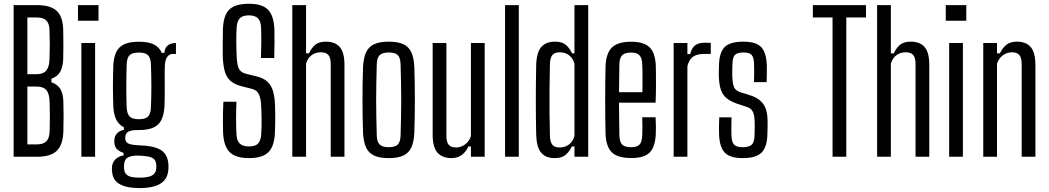

<svg xmlns="http://www.w3.org/2000/svg" viewBox="-20 -827 5534 1013"><path d="M51.9 0V-800H175.7Q247.2 -800 280 -768.9Q312.8 -737.7 313.6 -665.8Q314.4 -618.4 314.4 -582.8Q314.4 -547.1 313.4 -513.8Q311.5 -471.3 296.9 -447Q282.2 -422.7 251.2 -411.6V-392.8Q283.3 -382.2 298.3 -357.6Q313.2 -333 314.4 -290Q315.4 -248.1 315.4 -212.2Q315.4 -176.3 314.4 -134.2Q311.9 -62.8 279.7 -31.4Q247.6 0 176.1 0ZM124.4 -65.2H176.1Q209.2 -65.2 225.2 -82.2Q241.1 -99.1 241.9 -135Q243.1 -175.5 243.1 -211.2Q243.1 -246.8 241.9 -287Q241.1 -332.1 224.9 -351.3Q208.6 -370.4 172.5 -370.4H124.4ZM124.4 -435.6H174.9Q208.4 -435.6 224.4 -455.2Q240.3 -474.8 241.1 -515.5Q242.7 -556.2 242.7 -592.5Q242.7 -628.8 241.1 -669Q240.3 -703.1 224.4 -718.9Q208.4 -734.8 175.7 -734.8H124.4Z M391.4 -717.6V-800H499.7V-717.6ZM409.3 0V-600H481.8V0Z M715.6 165.4Q650.4 165.4 613 145.4Q575.6 125.3 571.6 80.6Q571.3 76.1 570.7 69.9Q570.1 63.8 570.4 57.1Q572.2 29 589.9 12.8Q607.6 -3.4 631.8 -6.9V-20.7Q609.5 -27.5 597.3 -40.1Q585.1 -52.8 583.5 -72.5Q583.3 -77.1 583.3 -81.3Q583.3 -85.6 583.5 -90.3Q584.9 -111.1 599.4 -125.1Q613.8 -139.2 633.7 -141.7V-155.5Q606.4 -169.1 593.1 -196.4Q579.8 -223.8 577.7 -267Q576.8 -298.4 576.3 -323.3Q575.8 -348.1 575.8 -371Q575.8 -393.8 576.3 -420Q576.8 -446.1 577.7 -480.1Q579.7 -525 593.6 -553Q607.5 -581 636.5 -593.9Q665.6 -606.8 712.8 -606.8Q762.4 -606.8 791.2 -592.9Q820 -579 833.4 -548.2H847.3Q849.4 -574.5 864.8 -587.2Q880.2 -600 908.4 -600V-542.6H892.4Q872.9 -542.6 861.6 -526Q850.3 -509.4 849.5 -475.2L848.8 -420.9Q849.2 -400.3 849.2 -382.2Q849.2 -364 849.2 -346.5Q849.3 -328.9 849 -309.8Q848.8 -290.6 847.8 -267Q845.3 -221.8 831.3 -193.9Q817.4 -166.1 788.5 -153.5Q759.7 -140.9 712.5 -140.9Q674.1 -141.7 657.5 -132.3Q640.9 -122.8 640.9 -102V-96.6Q641.3 -83.8 648.3 -76.3Q655.3 -68.7 671.7 -65Q688.1 -61.3 717.1 -60.1Q789.2 -58.2 826.6 -36.8Q863.9 -15.4 868.5 38.1Q868.9 45.1 868.9 51.8Q868.9 58.5 868.5 66.4Q865.9 103.7 846.4 125.3Q827 147 793.6 156.2Q760.2 165.4 715.6 165.4ZM717.1 110.3Q742.5 110.3 761.5 106.2Q780.5 102.1 791.6 91.7Q802.7 81.3 804.3 62.4Q804.9 56.3 804.8 51Q804.7 45.7 804.1 40.2Q802.4 20.7 791.4 11.4Q780.5 2.1 761.6 -1.2Q742.7 -4.6 717.2 -5.8Q679.3 -7.8 658.1 2Q636.9 11.7 634.6 40.8Q634 46.1 634.1 51.7Q634.1 57.4 634.5 62.4Q636 82.6 646.3 92.8Q656.5 103 674.5 106.7Q692.4 110.3 717.1 110.3ZM712.4 -198Q746.5 -198 760.6 -211.7Q774.7 -225.4 776.3 -259.4Q777.3 -284.6 778 -312.9Q778.7 -341.3 778.7 -371.2Q778.7 -401 778 -430.8Q777.3 -460.6 776.3 -488.2Q774.7 -522.8 760.4 -536.2Q746.1 -549.7 712.4 -549.7Q678.7 -549.7 664.3 -536.2Q649.8 -522.7 648.4 -487.7Q647.4 -457.7 646.9 -427.8Q646.4 -397.8 646.4 -368.9Q646.4 -340 646.9 -312.7Q647.4 -285.4 648.4 -260.2Q650 -226.4 664.2 -212.2Q678.5 -198 712.4 -198Z M1294.6 7.2Q1222.7 7.2 1191.3 -24.8Q1159.8 -56.8 1156.9 -129.8Q1156.4 -159.7 1156.2 -184.7Q1156 -209.7 1156.6 -234.9Q1157.2 -260.2 1158.6 -290.1H1227.6Q1225.6 -246.4 1225.5 -203Q1225.4 -159.5 1227.6 -118.5Q1229.3 -85.2 1244.8 -69.8Q1260.2 -54.4 1294.2 -54.4Q1327.3 -54.4 1341.6 -69.8Q1356 -85.2 1358.2 -118.5Q1359.8 -145.8 1360.1 -167.5Q1360.5 -189.3 1359.9 -212.2Q1359.4 -235.1 1358.2 -265.2Q1357 -301.3 1347.5 -325.8Q1338.1 -350.4 1309.8 -358L1255.2 -371.8Q1215.9 -381.8 1194.7 -401.4Q1173.6 -421.1 1165.2 -453.1Q1156.8 -485 1155.3 -531.4Q1154.8 -563 1155.2 -599.9Q1155.6 -636.8 1156.1 -671.6Q1157.5 -720.1 1171.2 -749.9Q1184.9 -779.8 1214.9 -793.5Q1244.9 -807.2 1294.2 -807.2Q1363.3 -807.2 1394.2 -775.5Q1425.2 -743.7 1427.7 -670.8Q1428.7 -643.7 1428.3 -604Q1428 -564.3 1426.9 -521.1H1356.8Q1358.3 -561.1 1358.6 -601.6Q1358.9 -642.1 1357.4 -682.1Q1356.1 -715.3 1340.7 -730.6Q1325.4 -746 1293.4 -746Q1259.8 -746 1245.3 -730.6Q1230.8 -715.3 1228.6 -682.1Q1226.4 -644.7 1226.6 -607Q1226.8 -569.2 1228.6 -531.4Q1229.9 -488.8 1239.4 -466.7Q1248.9 -444.6 1278.8 -437.4L1329.5 -425.2Q1370 -415.7 1391.6 -395.2Q1413.1 -374.7 1421.6 -342.5Q1430.1 -310.3 1431.3 -265.2Q1432.2 -235.8 1432.2 -215.2Q1432.2 -194.5 1431.9 -175.1Q1431.6 -155.6 1430.7 -129.8Q1428.2 -56.8 1396.8 -24.8Q1365.4 7.2 1294.6 7.2Z M1522.2 0V-800H1594.7V-545.7H1610Q1625.4 -577 1644.8 -592.1Q1664.3 -607.2 1699.7 -607.2Q1747.9 -607.2 1772.7 -578.9Q1797.4 -550.7 1797.4 -484.7V0H1724.9V-489.8Q1724.9 -522.7 1712.5 -536.9Q1700.1 -551.1 1673.3 -551.1Q1645.7 -551.1 1625.1 -536.7Q1604.5 -522.4 1594.7 -491.4V0Z M2031 7.2Q1982.5 7.2 1953.5 -6.4Q1924.4 -20.1 1911.1 -49.8Q1897.7 -79.6 1895.3 -127.8Q1894 -166.7 1893.3 -210.3Q1892.5 -254 1892.5 -299.3Q1892.5 -344.6 1893.2 -388.5Q1893.9 -432.4 1895.3 -472Q1897.7 -520.4 1911 -550.1Q1924.3 -579.8 1953.4 -593.5Q1982.4 -607.2 2031 -607.2Q2080 -607.2 2108.8 -593.5Q2137.5 -579.7 2150.8 -550Q2164 -520.3 2166 -472Q2167.4 -433.1 2168.1 -389.4Q2168.8 -345.7 2168.8 -300.6Q2168.8 -255.5 2168.1 -211.5Q2167.4 -167.5 2166 -127.8Q2164 -80.2 2150.8 -50.2Q2137.5 -20.3 2108.8 -6.5Q2080 7.2 2031 7.2ZM2031 -50.3Q2064 -50.3 2078.3 -64.2Q2092.6 -78 2093.5 -112.5Q2094.9 -164.4 2095.9 -210.2Q2096.8 -256 2096.8 -300.1Q2096.8 -344.2 2095.9 -390Q2094.9 -435.8 2093.5 -487.3Q2092.6 -522.1 2078.7 -536.1Q2064.8 -550.1 2031 -550.1Q1997.3 -550.1 1983.1 -536.1Q1968.8 -522.1 1967.8 -487.3Q1966.4 -435.8 1965.5 -389.9Q1964.6 -344.1 1964.6 -299.9Q1964.6 -255.6 1965.5 -209.8Q1966.4 -163.9 1967.8 -112.5Q1968.8 -78 1983.5 -64.2Q1998.1 -50.3 2031 -50.3Z M2362 7.2Q2313.9 7.2 2288.3 -21.4Q2262.7 -50.1 2262.7 -115.7V-600H2335.2V-110.2Q2335.2 -77.9 2347.3 -63.4Q2359.5 -48.9 2386 -48.9Q2411.7 -48.9 2433.4 -64.6Q2455.2 -80.4 2464.6 -108.6V-600H2537.1V0H2464.6V-54.3H2451.7Q2436.7 -23.3 2414.4 -8Q2392.2 7.2 2362 7.2Z M2644.7 0V-800H2717.2V0Z M2907.3 7.2Q2858.8 7.2 2835 -21.5Q2811.1 -50.2 2809 -115.7Q2808 -157.1 2807.5 -202.8Q2807 -248.5 2807 -296Q2807 -343.6 2807.5 -391.3Q2808 -439 2809 -484.7Q2811.1 -550.7 2835.8 -578.9Q2860.4 -607.2 2908.5 -607.2Q2944 -607.2 2963.4 -592.1Q2982.8 -577 2998.2 -545.7H3010.9V-800H3083.4V0H3010.9V-54.3H2997.4Q2982.4 -24.6 2962.6 -8.7Q2942.8 7.2 2907.3 7.2ZM2932.3 -48.9Q2959.9 -48.9 2980.5 -63.5Q3001.1 -78 3010.9 -108.6V-491.4Q3001.1 -522.4 2980.7 -536.7Q2960.3 -551.1 2932.7 -551.1Q2906.5 -551.1 2894.6 -536.8Q2882.6 -522.5 2881.5 -489.8Q2879.8 -423.2 2879.3 -357.9Q2878.7 -292.5 2879.3 -230.4Q2879.8 -168.3 2881.5 -110.2Q2882.6 -77.9 2894.2 -63.4Q2905.7 -48.9 2932.3 -48.9Z M3310.3 6.8Q3239.9 6.8 3209 -22.4Q3178.1 -51.5 3175 -118.7Q3174 -157.6 3173.5 -203.6Q3173 -249.5 3173 -298.4Q3173 -347.2 3173.5 -393.9Q3174 -440.5 3175 -480.1Q3178.4 -548.5 3209.8 -577.6Q3241.1 -606.8 3309.8 -606.8Q3376.6 -606.8 3406.6 -578Q3436.6 -549.3 3439.9 -482.9Q3440.4 -467.5 3440.8 -437.8Q3441.3 -408.1 3441 -368.6Q3440.8 -329.2 3438.9 -285.3H3245.9Q3245.9 -245 3246.7 -202.4Q3247.4 -159.8 3247.9 -112.3Q3248.9 -76.9 3263.1 -63.6Q3277.3 -50.3 3309.5 -50.3Q3340.6 -50.3 3353.7 -63.6Q3366.9 -76.9 3368.4 -112.3Q3369.4 -130.2 3369.4 -154.5Q3369.4 -178.8 3368.4 -208.4H3438.9Q3440.3 -187.1 3440.6 -162.7Q3440.9 -138.4 3439.9 -118.7Q3436.6 -51.5 3407.8 -22.4Q3379 6.8 3310.3 6.8ZM3245.9 -340.6H3369.4Q3369.8 -371.4 3369.9 -401.1Q3370.1 -430.8 3369.6 -454.3Q3369.2 -477.8 3368.4 -489.6Q3366.9 -521.9 3353.4 -535.8Q3340 -549.7 3309.8 -549.7Q3277.1 -549.7 3263 -535.8Q3248.9 -521.9 3247.9 -489.6Q3247.4 -448.5 3246.8 -412.1Q3246.1 -375.6 3245.9 -340.6Z M3534.2 0V-600H3606.7V-541.7H3621.6Q3629.7 -575.5 3648.2 -588.5Q3666.7 -601.6 3697.8 -601.6Q3706.4 -601.6 3715.3 -601.2Q3724.1 -600.8 3730.1 -600.6V-542.6H3698.6Q3655.4 -542.6 3635 -526.9Q3614.6 -511.2 3606.7 -476.8V0Z M3898 7.2Q3830.9 7.2 3803.5 -22.2Q3776 -51.5 3773.8 -118.7Q3773.3 -138.4 3773.4 -162.5Q3773.6 -186.7 3774.8 -208H3839.5Q3838.6 -178.8 3838.6 -154.9Q3838.6 -131 3839.1 -112.3Q3840.2 -76.5 3853.5 -63.4Q3866.9 -50.3 3898 -50.3Q3931.8 -50.3 3946 -63.4Q3960.2 -76.5 3961 -112.3Q3961.4 -126.7 3961.6 -137.3Q3961.8 -147.8 3962 -158.1Q3962.2 -168.4 3961.8 -181.2Q3961 -216.9 3952.8 -235.8Q3944.5 -254.7 3919.5 -263.2L3870.7 -279.2Q3835.7 -291 3814.3 -308.3Q3792.9 -325.6 3783.4 -353.6Q3773.8 -381.6 3772.6 -425.6Q3772.2 -440.3 3772.6 -452.9Q3773 -465.4 3773.4 -479.9Q3774.2 -548.3 3802.3 -577.7Q3830.4 -607.2 3901.9 -607.2Q3969.5 -607.2 3996.4 -578.2Q4023.3 -549.3 4025.8 -482.5Q4026 -463.2 4025.9 -439.1Q4025.8 -415 4024.8 -393.6H3958Q3958.9 -409.8 3958.9 -427.4Q3959 -445.1 3958.9 -461.4Q3958.9 -477.8 3958.4 -489.6Q3957.7 -524.3 3945.7 -537.2Q3933.6 -550.1 3901.9 -550.1Q3869.7 -550.1 3857.5 -537.2Q3845.3 -524.3 3844.3 -489.6Q3843.8 -472.6 3843.4 -460.6Q3842.9 -448.7 3843.3 -430.7Q3844.1 -394.7 3850.7 -372.4Q3857.3 -350 3886.3 -340.2L3932 -326.3Q3981.7 -311.8 4005.8 -280.1Q4029.9 -248.3 4029.9 -184.4Q4029.9 -168.8 4029.7 -150.8Q4029.5 -132.8 4028.7 -117.1Q4027.1 -51.1 3998.1 -22Q3969.1 7.2 3898 7.2Z M4372.6 0V-734.8H4268.7V-800H4548.9V-734.8H4445.1V0Z M4607.7 0V-800H4680.2V-545.7H4695.5Q4710.9 -577 4730.3 -592.1Q4749.8 -607.2 4785.2 -607.2Q4833.4 -607.2 4858.2 -578.9Q4882.9 -550.7 4882.9 -484.7V0H4810.4V-489.8Q4810.4 -522.7 4798 -536.9Q4785.6 -551.1 4758.8 -551.1Q4731.2 -551.1 4710.6 -536.7Q4690 -522.4 4680.2 -491.4V0Z M4969.9 -717.6V-800H5078.2V-717.6ZM4987.8 0V-600H5060.3V0Z M5167.7 0V-600H5240.2V-545.7H5255.5Q5270.1 -575.4 5290.5 -591.3Q5311 -607.2 5345.2 -607.2Q5393.4 -607.2 5417.9 -578.9Q5442.4 -550.7 5442.9 -484.7V0H5370.4V-489.8Q5370 -522.7 5357.8 -536.9Q5345.6 -551.1 5318.8 -551.1Q5293.2 -551.1 5271.7 -535.6Q5250.1 -520.1 5240.2 -491.4V0Z"/></svg>

Font: Big Shoulders Thin
Style: Regular
Weight: 100
Designer: Patric King
Foundry: XO Type Co
Version: Version 2.002